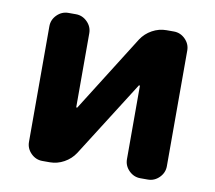

<svg xmlns="http://www.w3.org/2000/svg" viewBox="-64 -619 750 671"><g transform="rotate(10 311.0 -283.5)"><path d="M417 -337.9Q417 -338.9 415.5 -339.4Q414.1 -339.8 413.1 -338.9L242.2 -69.3Q227.5 -46.9 203.6 -33.7Q179.7 -20.5 153.3 -20.5H127Q103.5 -20.5 86.4 -37.6Q69.3 -54.7 69.3 -78.1V-488.3Q69.3 -511.7 86.4 -528.8Q103.5 -545.9 127 -545.9H153.3Q176.8 -545.9 193.8 -528.8Q210.9 -511.7 210.9 -488.3V-226.6Q210.9 -225.6 212.4 -225.1Q213.9 -224.6 214.8 -225.6L385.7 -497.1Q400.4 -519.5 424.3 -532.7Q448.2 -545.9 474.6 -545.9H501Q524.4 -545.9 541.5 -528.8Q558.6 -511.7 558.6 -488.3V-78.1Q558.6 -54.7 541.5 -37.6Q524.4 -20.5 501 -20.5H474.6Q451.2 -20.5 434.1 -37.6Q417 -54.7 417 -78.1Z"/></g></svg>

Font: Gen Jyuu Gothic P Bold
Style: Bold
Weight: 700
Designer: [Source Han Sans]
Ryoko NISHIZUKA  (kana & ideographs); Paul D. Hunt (Latin, Greek & Cyrillic); Wenlong ZHANG  (bopomofo
Version: Version 1.002.20150607